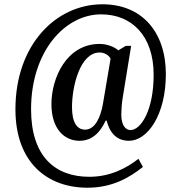

<svg xmlns="http://www.w3.org/2000/svg" viewBox="-20 -734 836 896"><path d="M388 142C504 142 584 95 647 45L626 7C573 49 496 91 397 91C237 91 125 -4 125 -224C125 -493 282 -667 452 -667C594 -667 697 -568 697 -385C697 -218 637 -127 589 -127C569 -127 546 -145 546 -200C546 -217 548 -249 552 -274L592 -520H567L532 -499C516 -514 481 -529 445 -529C291 -529 220 -371 220 -248C220 -134 279 -77 351 -77C412 -77 449 -119 473 -171H478C494 -106 531 -77 582 -77C668 -77 754 -197 754 -388C754 -584 643 -714 458 -714C240 -714 52 -524 52 -224C52 26 202 142 388 142ZM377 -129C341 -129 316 -160 316 -234C316 -330 353 -489 445 -489C467 -489 488 -477 496 -460L460 -247C450 -192 426 -129 377 -129Z"/></svg>

Font: Noto Serif Myanmar Condensed SemiBold
Style: Regular
Weight: 600
Width: 3
Designer: Ben Mitchell and the Monotype Design Team
Foundry: Monotype Imaging Inc.
Version: Version 2.106